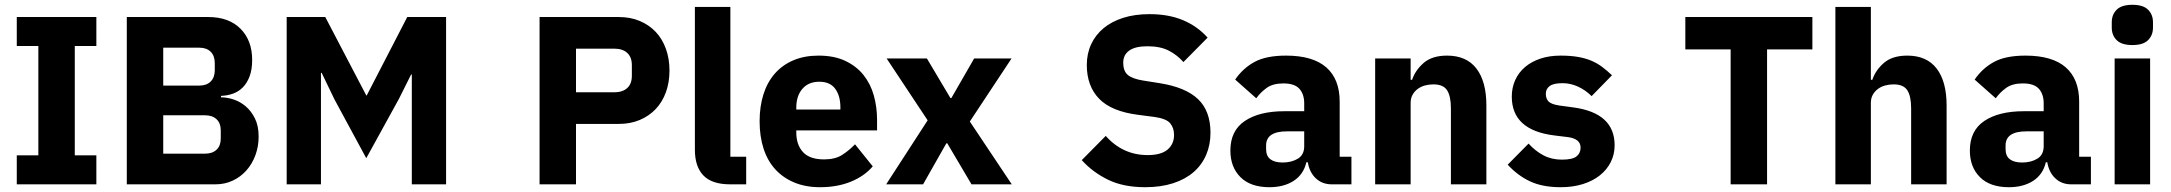

<svg xmlns="http://www.w3.org/2000/svg" viewBox="-20 -769 9059 801"><path d="M50 0V-121H140V-577H50V-698H382V-577H292V-121H382V0Z M509 -698H848Q935 -698 983.5 -649Q1032 -600 1032 -519Q1032 -479 1021.5 -451Q1011 -423 993.5 -405Q976 -387 952.5 -378.5Q929 -370 902 -369V-363Q927 -363 954.5 -354Q982 -345 1005 -325.5Q1028 -306 1043.5 -275Q1059 -244 1059 -199Q1059 -158 1045.5 -121.5Q1032 -85 1008 -58Q984 -31 951 -15.5Q918 0 879 0H509ZM661 -128H836Q866 -128 883.5 -144.5Q901 -161 901 -191V-225Q901 -255 883.5 -271.5Q866 -288 836 -288H661ZM661 -412H812Q842 -412 859 -429Q876 -446 876 -476V-506Q876 -536 859 -553Q842 -570 812 -570H661Z M1698 -458H1695L1644 -356L1508 -109L1375 -355L1322 -465H1319V0H1176V-698H1337L1508 -371H1510L1679 -698H1841V0H1698Z M2231 0V-698H2561Q2610 -698 2649 -681.5Q2688 -665 2715.5 -636Q2743 -607 2758 -565.5Q2773 -524 2773 -475Q2773 -425 2758 -384Q2743 -343 2715.5 -314Q2688 -285 2649 -268.5Q2610 -252 2561 -252H2383V0ZM2383 -384H2543Q2577 -384 2596.5 -401.5Q2616 -419 2616 -453V-497Q2616 -531 2596.5 -548.5Q2577 -566 2543 -566H2383Z M3026 0Q2950 0 2914.5 -37Q2879 -74 2879 -144V-740H3027V-115H3093V0Z M3401 12Q3341 12 3294 -7.5Q3247 -27 3214.5 -62.5Q3182 -98 3165.5 -149Q3149 -200 3149 -263Q3149 -325 3165 -375.5Q3181 -426 3212.5 -462Q3244 -498 3290 -517.5Q3336 -537 3395 -537Q3460 -537 3506.5 -515Q3553 -493 3582.5 -456Q3612 -419 3625.5 -370.5Q3639 -322 3639 -269V-225H3302V-217Q3302 -165 3330 -134.5Q3358 -104 3418 -104Q3464 -104 3493 -122.5Q3522 -141 3547 -167L3621 -75Q3586 -34 3529.5 -11Q3473 12 3401 12ZM3398 -428Q3353 -428 3327.5 -398.5Q3302 -369 3302 -320V-312H3486V-321Q3486 -369 3464.5 -398.5Q3443 -428 3398 -428Z M3677 0 3850 -267 3679 -525H3847L3945 -360H3949L4044 -525H4200L4026 -262L4201 0H4033L3932 -171H3928L3831 0Z M4758 12Q4666 12 4602 -19.5Q4538 -51 4493 -101L4593 -202Q4664 -122 4768 -122Q4824 -122 4851 -145Q4878 -168 4878 -206Q4878 -235 4862 -254.5Q4846 -274 4797 -281L4728 -290Q4617 -304 4565.5 -357Q4514 -410 4514 -498Q4514 -545 4532 -584Q4550 -623 4583.5 -651Q4617 -679 4665.5 -694.5Q4714 -710 4776 -710Q4855 -710 4915 -685Q4975 -660 5018 -612L4917 -510Q4892 -539 4856.5 -557.5Q4821 -576 4767 -576Q4716 -576 4691 -558Q4666 -540 4666 -508Q4666 -472 4685.5 -456Q4705 -440 4749 -433L4818 -422Q4926 -405 4978 -355.5Q5030 -306 5030 -215Q5030 -165 5012 -123Q4994 -81 4959.5 -51Q4925 -21 4874 -4.5Q4823 12 4758 12Z M5536 0Q5496 0 5469.5 -25Q5443 -50 5436 -92H5430Q5418 -41 5377 -14.5Q5336 12 5276 12Q5197 12 5155 -30Q5113 -72 5113 -141Q5113 -224 5173.5 -264.5Q5234 -305 5338 -305H5421V-338Q5421 -376 5401 -398.5Q5381 -421 5334 -421Q5290 -421 5264 -402Q5238 -383 5221 -359L5133 -437Q5165 -484 5213.5 -510.5Q5262 -537 5345 -537Q5457 -537 5513 -488Q5569 -439 5569 -345V-115H5618V0ZM5331 -91Q5368 -91 5394.5 -107Q5421 -123 5421 -159V-221H5349Q5262 -221 5262 -162V-147Q5262 -118 5280 -104.5Q5298 -91 5331 -91Z M5717 0V-525H5865V-436H5871Q5885 -477 5920 -507Q5955 -537 6017 -537Q6098 -537 6139.5 -483Q6181 -429 6181 -329V0H6033V-317Q6033 -368 6017 -392.5Q6001 -417 5960 -417Q5942 -417 5925 -412.5Q5908 -408 5894.5 -398Q5881 -388 5873 -373.5Q5865 -359 5865 -340V0Z M6491 12Q6415 12 6363 -12.5Q6311 -37 6270 -82L6357 -170Q6385 -139 6419 -121Q6453 -103 6496 -103Q6540 -103 6557 -116.5Q6574 -130 6574 -153Q6574 -190 6521 -197L6464 -204Q6287 -226 6287 -366Q6287 -404 6301.5 -435.5Q6316 -467 6342.5 -489.5Q6369 -512 6406.5 -524.5Q6444 -537 6491 -537Q6532 -537 6563.5 -531.5Q6595 -526 6619.5 -515.5Q6644 -505 6664.5 -489.5Q6685 -474 6705 -455L6620 -368Q6595 -393 6563.5 -407.5Q6532 -422 6499 -422Q6461 -422 6445 -410Q6429 -398 6429 -378Q6429 -357 6440.5 -345.5Q6452 -334 6484 -329L6543 -321Q6716 -298 6716 -163Q6716 -125 6700 -93Q6684 -61 6654.5 -37.5Q6625 -14 6583.5 -1Q6542 12 6491 12Z M7352 -563V0H7200V-563H7011V-698H7541V-563Z M7637 -740H7785V-436H7791Q7805 -477 7840 -507Q7875 -537 7937 -537Q8018 -537 8059.5 -483Q8101 -429 8101 -329V0H7953V-317Q7953 -368 7937 -392.5Q7921 -417 7880 -417Q7862 -417 7845 -412.5Q7828 -408 7814.5 -398Q7801 -388 7793 -373.5Q7785 -359 7785 -340V0H7637Z M8621 0Q8581 0 8554.5 -25Q8528 -50 8521 -92H8515Q8503 -41 8462 -14.5Q8421 12 8361 12Q8282 12 8240 -30Q8198 -72 8198 -141Q8198 -224 8258.5 -264.5Q8319 -305 8423 -305H8506V-338Q8506 -376 8486 -398.5Q8466 -421 8419 -421Q8375 -421 8349 -402Q8323 -383 8306 -359L8218 -437Q8250 -484 8298.5 -510.5Q8347 -537 8430 -537Q8542 -537 8598 -488Q8654 -439 8654 -345V-115H8703V0ZM8416 -91Q8453 -91 8479.5 -107Q8506 -123 8506 -159V-221H8434Q8347 -221 8347 -162V-147Q8347 -118 8365 -104.5Q8383 -91 8416 -91Z M8876 -581Q8831 -581 8810.5 -601.5Q8790 -622 8790 -654V-676Q8790 -708 8810.5 -728.5Q8831 -749 8876 -749Q8921 -749 8941.5 -728.5Q8962 -708 8962 -676V-654Q8962 -622 8941.5 -601.5Q8921 -581 8876 -581ZM8802 -525H8950V0H8802Z"/></svg>

Font: IBM Plex Sans Thai
Style: Bold
Weight: 700
Designer: Mike Abbink, Paul van der Laan, Pieter van Rosmalen, Ben Mitchell, Mark Frömberg
Foundry: Bold Monday
Version: Version 1.2